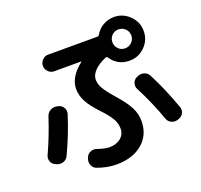

<svg xmlns="http://www.w3.org/2000/svg" viewBox="-149 -1000 1299 1239"><g transform="rotate(-20 500.0 -380.0)"><path d="M801.3 -726.1Q782.2 -745.1 754.9 -745.1Q727.5 -745.1 709 -726.1Q690.4 -707 690.4 -680.2Q690.4 -653.3 709 -634.3Q727.5 -615.2 754.9 -615.2Q782.2 -615.2 801.3 -634.3Q820.3 -653.3 820.3 -680.2Q820.3 -707 801.3 -726.1ZM273.4 -747.1H612.3Q620.1 -747.1 624 -753.9Q643.6 -789.1 678.2 -809.6Q712.9 -830.1 754.9 -830.1Q816.4 -830.1 860.8 -786.1Q905.3 -742.2 905.3 -680.2Q905.3 -618.2 861.3 -574.2Q817.4 -530.3 754.9 -530.3Q673.8 -530.3 628.9 -598.6Q624 -605.5 616.2 -602.5Q564.5 -581.1 535.6 -551.3Q506.8 -521.5 506.8 -490.2Q506.8 -460 524.4 -429.2Q542 -398.4 588.9 -344.7Q647.5 -278.3 670.4 -233.4Q693.4 -188.5 693.4 -139.6Q693.4 -43.9 626 13.2Q558.6 70.3 447.3 70.3Q383.8 70.3 317.4 45.9Q294.9 38.1 286.1 15.1Q277.3 -7.8 286.1 -30.3L288.1 -35.2Q295.9 -56.6 317.4 -65.9Q338.9 -75.2 361.3 -67.4Q408.2 -50.8 440.4 -49.8Q489.3 -49.8 519.5 -74.7Q549.8 -99.6 549.8 -139.6Q549.8 -173.8 531.7 -206.5Q513.7 -239.3 462.9 -293Q411.1 -347.7 389.2 -390.1Q367.2 -432.6 367.2 -476.6Q367.2 -557.6 459 -629.9Q460 -630.9 460 -631.8Q460 -632.8 458 -632.8H273.4Q250 -632.8 233.4 -649.9Q216.8 -667 216.8 -689.9Q216.8 -712.9 233.4 -730Q250 -747.1 273.4 -747.1ZM771.5 -418.9Q793.9 -428.7 816.4 -420.9Q838.9 -413.1 849.6 -390.6Q909.2 -274.4 958 -137.7Q965.8 -115.2 955.1 -95.2Q944.3 -75.2 921.9 -68.4L914.1 -65.4Q890.6 -58.6 870.1 -69.3Q849.6 -80.1 842.8 -101.6Q798.8 -225.6 738.3 -341.8Q727.5 -361.3 734.4 -383.3Q741.2 -405.3 761.7 -415ZM76.2 -67.4Q53.7 -76.2 46.4 -97.7Q39.1 -119.1 48.8 -139.6Q99.6 -250 139.6 -373Q147.5 -396.5 168.5 -407.7Q189.5 -418.9 211.9 -414.1L220.7 -412.1Q244.1 -407.2 255.9 -386.7Q267.6 -366.2 260.7 -343.8Q221.7 -218.8 162.1 -92.8Q152.3 -70.3 129.4 -62Q106.4 -53.7 84 -63.5Z"/></g></svg>

Font: Rounded Mgen+ 1mn bold
Style: Bold
Weight: 700
Designer: [Source Han Sans]
Ryoko NISHIZUKA  (kana & ideographs); Paul D. Hunt (Latin, Greek & Cyrillic); Wenlong ZHANG  (bopomofo
Version: Version 1.059.20150602